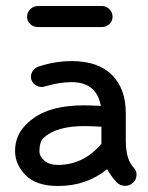

<svg xmlns="http://www.w3.org/2000/svg" viewBox="-20 -609 493 638"><path d="M173 9Q100 9 65 -27Q30 -63 30 -107Q30 -164 74 -202Q134 -259 260 -259Q275 -259 315 -257Q301 -336 218 -336Q177 -336 130 -322Q116 -317 102 -324Q88 -331 84 -345Q80 -358 87.5 -371Q95 -384 109 -388Q163 -406 218 -406Q306 -406 352 -360Q398 -314 398 -233V-141Q398 -79 425 -51Q435 -40 433.5 -25Q432 -10 421 -1Q410 9 394.5 8.5Q379 8 368 -3Q350 -22 336 -47Q268 9 173 9ZM317 -131V-188Q277 -190 260 -190Q167 -190 125 -151Q111 -137 111 -107Q111 -90 127 -75.5Q143 -61 173 -61Q257 -61 317 -131ZM318 -519H107Q91 -519 80.5 -529Q70 -539 70 -553Q70 -568 80.5 -578.5Q91 -589 107 -589H318Q333 -589 343.5 -578.5Q354 -568 354 -553Q354 -539 343.5 -529Q333 -519 318 -519Z"/></svg>

Font: Hoogli Semibold
Style: Regular
Weight: 600
Designer: Anand Singh Naorem
Foundry: Brand New Type
Version: Version 1.00 b007